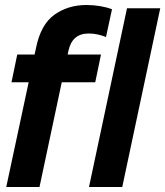

<svg xmlns="http://www.w3.org/2000/svg" viewBox="-20 -748 661 768"><path d="M5 0 124 -556Q143 -650 197.5 -689Q252 -728 326 -728Q354 -728 380.5 -723.5Q407 -719 428 -711L404 -600Q389 -606 371.5 -610Q354 -614 335 -614Q269 -614 254 -546L138 0ZM26 -419 49 -530H384L361 -419ZM336 0 488 -715H621L469 0Z"/></svg>

Font: Radio Canada Big SemiBold
Style: Italic
Weight: 600
Italic angle: -12°
Designer: Étienne Aubert Bonn
Foundry: Coppers and Brasses
Version: Version 1.001